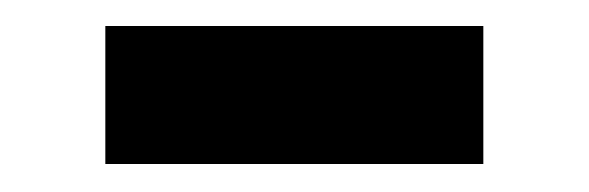

<svg xmlns="http://www.w3.org/2000/svg" viewBox="-20 -354 442 144"><path d="M59 -231V-334.5H342.5V-231Z"/></svg>

Font: Encode Sans SmCnd SmBold
Style: Regular
Weight: 600
Width: 4
Designer: Multiple Designers
Foundry: Impallari Type
Version: Version 3.002; ttfautohint (v1.8.3) -l 8 -r 50 -G 200 -x 14 